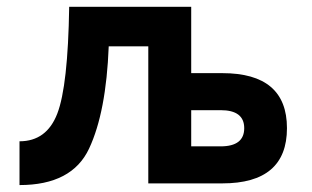

<svg xmlns="http://www.w3.org/2000/svg" viewBox="-20 -532 906 557"><path d="M36.6 4.9V-122.1Q115.2 -122.1 146.2 -202.4Q177.2 -282.7 180.7 -512.2H534.7V0H410.2V-397.5H295.4Q288.1 -207 238.5 -101.1Q189 4.9 36.6 4.9ZM625 0H410.2V-512.2H534.7V-319.8H625Q812.5 -319.8 812.5 -160.2Q812.5 0 625 0ZM620.1 -107.4Q688.5 -107.4 688.5 -160.2Q688.5 -212.4 620.1 -212.4H534.7V-107.4Z"/></svg>

Font: Cadman
Style: Bold
Weight: 700
Designer: Paul James MIller
Foundry: High-Logic / Made with FontCreator
Version: Version 2.114;March 28, 2021;FontCreator 13.0.0.2683 64-bit